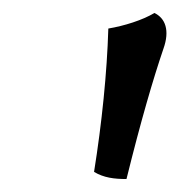

<svg xmlns="http://www.w3.org/2000/svg" viewBox="-20 -735 277 296"><path d="M218 -715C200 -704 171 -695 147 -691C145 -623 137 -545 125 -470C140 -461 156 -459 175 -459C197 -548 216 -613 232 -660C242 -688 235 -707 218 -715Z"/></svg>

Font: Vollkorn Semibold
Style: Italic
Weight: 600
Italic angle: -11°
Designer: Friedrich Althausen
Foundry: Friedrich Althausen
Version: Version 4.015;PS 004.015;hotconv 1.0.88;makeotf.lib2.5.64775